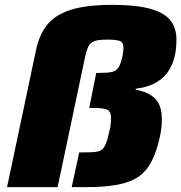

<svg xmlns="http://www.w3.org/2000/svg" viewBox="-20 -770 746 790"><path d="M9 0 128 -563Q141 -627 174.5 -668.5Q208 -710 272.5 -730Q337 -750 441 -750Q543 -750 601 -733Q659 -716 682.5 -684.5Q706 -653 706 -608Q706 -588 704 -569.5Q702 -551 698 -535Q688 -496 667 -469Q646 -442 614 -426Q582 -410 539 -405L538 -401Q590 -392 618 -364.5Q646 -337 646 -279Q646 -264 644 -245Q642 -226 638 -208Q625 -148 604.5 -107.5Q584 -67 550.5 -43.5Q517 -20 464 -10Q411 0 334 0H275L306 -143H323Q351 -143 369 -144.5Q387 -146 397.5 -153Q408 -160 415.5 -178.5Q423 -197 430 -230Q434 -245 435.5 -258.5Q437 -272 437 -283Q437 -313 419 -319.5Q401 -326 361 -326H347L376 -470H390Q423 -470 440.5 -474Q458 -478 467 -491.5Q476 -505 483 -534Q485 -545 486.5 -555Q488 -565 488 -573Q488 -596 473 -601.5Q458 -607 423 -607Q402 -607 386.5 -605Q371 -603 360 -596.5Q349 -590 342.5 -576.5Q336 -563 331 -540L217 0Z"/></svg>

Font: Saira Expanded ExtraBold
Style: Italic
Weight: 800
Width: 7
Italic angle: -12°
Designer: Hector Gatti with collaboration of the Omnibus-Type team
Foundry: Omnibus-Type
Version: Version 1.101